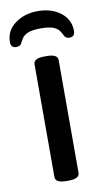

<svg xmlns="http://www.w3.org/2000/svg" viewBox="-86 -757 438 800"><g transform="rotate(-10 132.5 -357.0)"><path d="M133 -716Q191 -716 229.5 -686.5Q268 -657 268 -609Q268 -584 245 -584Q229 -584 223 -597Q218 -608 210.5 -618.5Q203 -629 185.5 -636Q168 -643 133 -643Q99 -643 81 -636Q63 -629 55.5 -618.5Q48 -608 43 -597Q37 -584 20 -584Q-3 -584 -3 -609Q-3 -657 37 -686.5Q77 -716 133 -716ZM128 2Q82 2 82 -23V-500Q82 -525 128 -525H138Q184 -525 184 -500V-23Q184 2 138 2Z"/></g></svg>

Font: Asap Medium
Style: Regular
Weight: 500
Designer: Pablo Cosgaya
Foundry: Omnibus-Type
Version: Version 3.001; ttfautohint (v1.8.3)